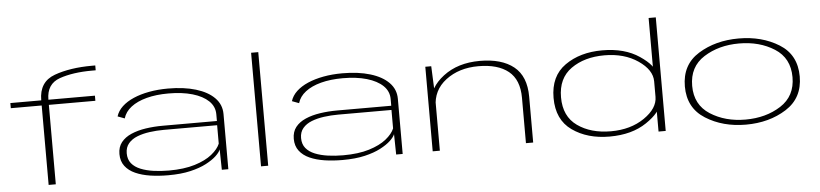

<svg xmlns="http://www.w3.org/2000/svg" viewBox="-46 -1054 5648 1322"><g transform="rotate(-5 2778.0 -393.5)"><path d="M245 0H294.5V-549H616V-584.5H294.5V-585.5Q294.5 -693.5 386.5 -725.8Q478.5 -758 611 -758H636.5V-791.5H615Q462 -791.5 353.5 -752Q245 -712.5 245 -585.5V-584.5H31.5V-549H245Z M1072 5.5Q1160.5 5.5 1225.5 -9.8Q1290.5 -25 1335.2 -48.5Q1380 -72 1406 -96.5Q1432 -121 1439.5 -141L1442 0H1487V-381.5Q1487 -446.5 1441.5 -493Q1396 -539.5 1313.8 -564.5Q1231.5 -589.5 1121 -589.5Q1051 -589.5 990.2 -578.2Q929.5 -567 881.8 -546.2Q834 -525.5 802.2 -495.8Q770.5 -466 759 -428.5L807 -410.5Q820 -455.5 862 -488Q904 -520.5 970 -538Q1036 -555.5 1121 -555.5Q1216 -555.5 1287 -534.8Q1358 -514 1397.8 -475.8Q1437.5 -437.5 1437.5 -384V-337.5H1064Q1002 -337.5 945.2 -329Q888.5 -320.5 844.2 -301.2Q800 -282 774.5 -249.8Q749 -217.5 749 -169Q749 -119.5 774.8 -85.8Q800.5 -52 845.2 -32Q890 -12 948 -3.2Q1006 5.5 1072 5.5ZM1078.5 -26.5Q1023.5 -26.5 973.5 -33.5Q923.5 -40.5 884 -56.5Q844.5 -72.5 822 -100Q799.5 -127.5 799.5 -170Q799.5 -211 822.5 -238.2Q845.5 -265.5 884 -280.5Q922.5 -295.5 970.2 -302Q1018 -308.5 1067.5 -308.5H1436.5V-181Q1421.5 -144 1377.2 -108.2Q1333 -72.5 1258.5 -49.5Q1184 -26.5 1078.5 -26.5Z M1713 0H1762.5V-785H1713Z M2277 5.5Q2365.5 5.5 2430.5 -9.8Q2495.5 -25 2540.2 -48.5Q2585 -72 2611 -96.5Q2637 -121 2644.5 -141L2647 0H2692V-381.5Q2692 -446.5 2646.5 -493Q2601 -539.5 2518.8 -564.5Q2436.5 -589.5 2326 -589.5Q2256 -589.5 2195.2 -578.2Q2134.5 -567 2086.8 -546.2Q2039 -525.5 2007.2 -495.8Q1975.5 -466 1964 -428.5L2012 -410.5Q2025 -455.5 2067 -488Q2109 -520.5 2175 -538Q2241 -555.5 2326 -555.5Q2421 -555.5 2492 -534.8Q2563 -514 2602.8 -475.8Q2642.5 -437.5 2642.5 -384V-337.5H2269Q2207 -337.5 2150.2 -329Q2093.5 -320.5 2049.2 -301.2Q2005 -282 1979.5 -249.8Q1954 -217.5 1954 -169Q1954 -119.5 1979.8 -85.8Q2005.5 -52 2050.2 -32Q2095 -12 2153 -3.2Q2211 5.5 2277 5.5ZM2283.5 -26.5Q2228.5 -26.5 2178.5 -33.5Q2128.5 -40.5 2089 -56.5Q2049.5 -72.5 2027 -100Q2004.5 -127.5 2004.5 -170Q2004.5 -211 2027.5 -238.2Q2050.5 -265.5 2089 -280.5Q2127.5 -295.5 2175.2 -302Q2223 -308.5 2272.5 -308.5H2641.5V-181Q2626.5 -144 2582.2 -108.2Q2538 -72.5 2463.5 -49.5Q2389 -26.5 2283.5 -26.5Z M2899.5 0H2949V-385.5L2940.5 -584.5H2899.5ZM3544 0H3594V-317Q3594 -458 3510.8 -525Q3427.5 -592 3276.5 -592Q3124.5 -592 3023.5 -514.8Q2922.5 -437.5 2922.5 -339L2947 -301.5Q2947 -418 3038.2 -487.2Q3129.5 -556.5 3263 -556.5Q3397.5 -556.5 3470.8 -497.5Q3544 -438.5 3544 -313.5Z M4460.5 0H4510V-785H4460.5V-168ZM4122.5 5Q4277 5 4378.5 -63.8Q4480 -132.5 4480 -189.5L4460.5 -240.5Q4460.5 -160.5 4365.8 -95.5Q4271 -30.5 4134.5 -30.5Q3996 -30.5 3904 -95.8Q3812 -161 3812 -293Q3812 -425 3904 -490.2Q3996 -555.5 4134.5 -555.5Q4271 -555.5 4365.8 -491Q4460.5 -426.5 4460.5 -347L4480 -396.5Q4480 -453.5 4378.5 -522.2Q4277 -591 4122.5 -591Q3969 -591 3864.8 -517.5Q3760.5 -444 3760.5 -293.5Q3760.5 -142.5 3864.8 -68.8Q3969 5 4122.5 5Z M5065 5Q5225.5 5 5343.8 -69.8Q5462 -144.5 5462 -293.5Q5462 -443.5 5343.8 -517Q5225.5 -590.5 5065 -590.5Q4905 -590.5 4786.5 -517Q4668 -443.5 4668 -293.5Q4668 -144.5 4786.5 -69.8Q4905 5 5065 5ZM5065 -30Q4924.5 -30 4821.5 -96Q4718.5 -162 4718.5 -293Q4718.5 -425 4821.5 -490.5Q4924.5 -556 5065 -556Q5206 -556 5309 -490.5Q5412 -425 5412 -293Q5412 -162 5309 -96Q5206 -30 5065 -30Z"/></g></svg>

Font: Anybody ExtraExpanded ExtraLight
Style: Regular
Weight: 250
Width: 8
Version: Version 1.113;gftools[0.9.25]